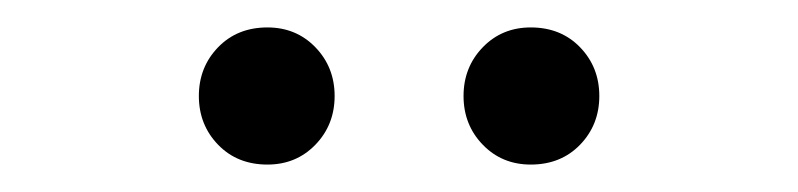

<svg xmlns="http://www.w3.org/2000/svg" viewBox="-20 -707 582 140"><path d="M175 -587Q153 -587 139 -601.5Q125 -616 125 -637Q125 -658 139 -672.5Q153 -687 175 -687Q196 -687 210 -672.5Q224 -658 224 -637Q224 -616 210 -601.5Q196 -587 175 -587ZM367 -587Q346 -587 332 -601.5Q318 -616 318 -637Q318 -658 332 -672.5Q346 -687 367 -687Q389 -687 403 -672.5Q417 -658 417 -637Q417 -616 403 -601.5Q389 -587 367 -587Z"/></svg>

Font: Toshiba Sans
Style: Regular
Weight: 400
Designer: Paul D. Hunt
Foundry: Toshiba Corporation
Version: Version 2.020;PS 2.0;hotconv 1.0.86;makeotf.lib2.5.63406